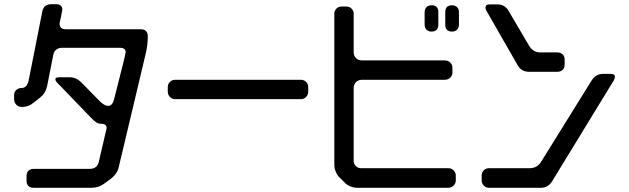

<svg xmlns="http://www.w3.org/2000/svg" viewBox="-20 -788 2989 912"><path d="M106 70Q106 104 141 104H414Q449 104 477 83L508 60Q537 37 544 6L674 -541Q678 -560 680 -578.5Q682 -597 682 -616Q682 -649 647 -649H293Q263 -649 263 -676Q263 -682 270 -709Q276 -739 276 -742Q276 -768 246 -768H223Q207 -768 196 -760Q185 -752 181 -734L116 -405Q108 -370 82 -370Q67 -370 57 -360.5Q47 -351 47 -337V-316Q47 -302 57 -291Q67 -280 84 -280Q117 -280 142 -302L171 -325Q197 -346 204 -380L233 -527Q237 -545 248 -553Q259 -561 275 -561H549Q577 -561 577 -540Q577 -531 522 -317Q514 -285 494 -285Q476 -285 453 -308L367 -396Q342 -421 312 -421H262Q243 -421 243 -412Q243 -404 251 -396L415 -226Q427 -214 437 -207Q447 -200 462 -200Q474 -200 481 -194Q488 -188 486 -177L449 -18Q441 14 406 14H141Q125 14 115.5 22.5Q106 31 106 48Z M812 -317H1409Q1424 -317 1434 -327.5Q1444 -338 1444 -353V-374Q1444 -389 1434 -399Q1424 -409 1409 -409H812Q797 -409 787 -399Q777 -389 777 -374V-353Q777 -338 787 -327.5Q797 -317 812 -317Z M2127 -638Q2142 -638 2151 -647Q2160 -656 2160 -671V-730Q2160 -745 2151 -754Q2142 -763 2127 -763Q2095 -763 2095 -730V-671Q2095 -638 2127 -638ZM2030 -638Q2062 -638 2062 -671V-730Q2062 -763 2030 -763Q2015 -763 2006 -754Q1997 -745 1997 -730V-671Q1997 -656 2006 -647Q2015 -638 2030 -638ZM1617 79Q1626 90 1643.5 97Q1661 104 1676 104H2110Q2124 104 2134.5 93.5Q2145 83 2145 69V46Q2145 31 2134.5 21Q2124 11 2110 11H1696Q1680 11 1670 0.5Q1660 -10 1660 -24V-369Q1660 -387 1671 -398Q1682 -409 1700 -409H2093Q2108 -409 2118.5 -419Q2129 -429 2129 -444V-467Q2129 -481 2118.5 -491Q2108 -501 2093 -501H1700Q1682 -501 1671 -512Q1660 -523 1660 -541V-723Q1660 -737 1650 -747Q1640 -757 1625 -757H1602Q1588 -757 1578 -747Q1568 -737 1568 -723V-3Q1568 11 1575 28Q1582 45 1592 54Z M2439 -478Q2449 -461 2462.5 -454Q2476 -447 2492 -447H2627Q2643 -447 2652.5 -456Q2662 -465 2662 -482V-504Q2662 -520 2653 -529.5Q2644 -539 2627 -539H2546Q2513 -539 2493 -571L2396 -736Q2378 -767 2344 -767H2308Q2291 -767 2289 -761Q2286 -755 2286 -752Q2286 -744 2291 -736ZM2302 104H2549Q2583 104 2602 74L2896 -407Q2901 -419 2901 -423Q2901 -437 2880 -437H2844Q2811 -437 2791 -407L2550 -19Q2540 -3 2526 4Q2512 11 2496 11H2302Q2288 11 2278 21Q2268 31 2268 46V69Q2268 83 2278 93.5Q2288 104 2302 104Z"/></svg>

Font: WDXL Lubrifont TC
Style: Regular
Weight: 400
Designer: [WDXL Lubrifont] Copyright 2020-2022 (c) NightFurySL2001, Skr-ZERO; [ZCOOL QingKe HuangYou] Copyright 2018-2022 (c) The 
Version: Version 2.001;hotconv 1.1.1;makeotfexe 2.6.0